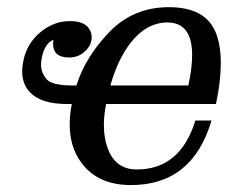

<svg xmlns="http://www.w3.org/2000/svg" viewBox="-20 -518 682 546"><path d="M352.5 8.3Q257.3 8.3 210.4 -56.6Q178.2 -100.6 178.2 -164.6Q178.2 -191.4 184.1 -222.2H171.4Q97.2 -222.2 65.9 -254.9Q43 -278.3 43 -315.4Q43 -330.1 46.9 -347.2Q57.1 -395 95 -426.5Q132.8 -458 178.7 -458Q213.4 -458 229 -441.9Q240.7 -429.2 240.7 -412.1Q240.7 -387.7 218.3 -369.1Q201.2 -354.5 176.3 -354.5Q130.9 -354.5 130.9 -394L131.8 -404.8Q107.4 -394.5 99.1 -355Q96.7 -343.8 96.7 -334Q96.7 -311.5 112.1 -293.2Q127.4 -274.9 186.5 -274.9H197.3Q222.7 -356 290.8 -426.8Q358.9 -497.6 460.4 -497.6Q563 -497.6 592.8 -427.2Q607.9 -391.6 607.9 -338.4Q607.9 -288.1 594.2 -222.2H281.7Q275.4 -190.4 275.4 -162.6Q275.4 -123 288.1 -91.8Q310.1 -36.1 369.1 -36.1Q492.7 -36.1 535.6 -175.3H581.5Q527.3 8.3 352.5 8.3ZM515.6 -274.9Q526.4 -325.2 526.4 -361.3Q526.4 -454.1 456.1 -454.1Q397 -454.1 351.6 -396.5Q314.5 -348.6 293.9 -274.9Z"/></svg>

Font: Munson
Style: Italic
Weight: 400
Italic angle: -12°
Designer: Paul James MIller
Foundry: High-Logic / Made with FontCreator
Version: Version 2.10;May 5, 2019;FontCreator 11.5.0.2430 64-bit